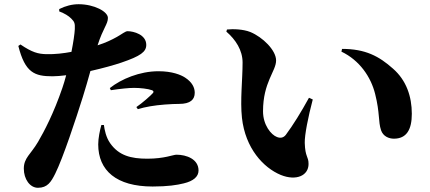

<svg xmlns="http://www.w3.org/2000/svg" viewBox="-20 -844 2040 911"><path d="M506 -416C552 -423 591 -427 616 -427C645 -427 682 -423 701 -416C709 -413 710 -408 706 -403C697 -392 654 -354 627 -336L634 -326C670 -337 711 -344 762 -348C788 -350 813 -351 830 -351C884 -351 904 -372 904 -404C904 -428 892 -454 858 -476C838 -489 797 -506 732 -506C643 -506 555 -469 501 -426ZM473 -251C476 -228 483 -192 503 -164C544 -106 601 -91 679 -91C760 -91 802 -110 817 -110C865 -110 922 -89 922 -35C922 -6 898 15 852 26C820 34 776 41 704 41C532 41 446 -35 446 -159C446 -188 454 -227 461 -251ZM77 -633 67 -626C99 -499 144 -482 229 -482C247 -482 270 -484 294 -487C288 -465 282 -444 276 -427C235 -307 190 -221 160 -170C126 -112 93 -95 93 -44C93 6 122 47 160 47C205 47 222 20 242 -20C279 -94 341 -282 373 -384C386 -425 398 -468 409 -507C467 -520 524 -536 556 -547C647 -578 674 -598 674 -631C674 -680 614 -696 585 -696C575 -696 558 -682 535 -669C510 -655 481 -641 443 -629C470 -713 492 -729 492 -759C492 -789 427 -824 353 -824C322 -824 291 -816 261 -801V-790C287 -780 305 -769 318 -756C334 -740 336 -733 335 -706C334 -684 328 -643 319 -598C283 -591 240 -586 200 -587C161 -588 133 -595 77 -633Z M1131 -547C1131 -466 1119 -368 1128 -285C1144 -140 1230 -48 1312 -14C1386 16 1444 -11 1444 -66C1444 -103 1428 -97 1426 -166C1425 -203 1442 -289 1464 -372L1446 -380C1408 -311 1371 -251 1336 -204C1324 -189 1309 -188 1294 -194C1267 -204 1228 -250 1228 -316C1228 -454 1290 -506 1290 -557C1290 -606 1226 -668 1168 -692C1133 -706 1085 -707 1057 -704L1054 -694C1098 -656 1131 -606 1131 -547ZM1600 -599C1686 -558 1740 -479 1760 -398C1783 -307 1774 -268 1788 -226C1798 -197 1825 -186 1849 -186C1909 -186 1934 -229 1934 -304C1934 -386 1908 -463 1845 -518C1779 -577 1714 -612 1603 -612Z"/></svg>

Font: Noto Serif SC Black
Style: Regular
Weight: 900
Designer: Ryoko NISHIZUKA 西塚涼子 (kana & ideographs); Frank Grießhammer (Latin, Greek & Cyrillic); Wenlong ZHANG 张文龙 (bopomofo); San
Foundry: Adobe
Version: Version 2.001;hotconv 1.1.0;makeotfexe 2.6.0